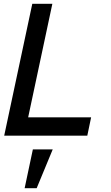

<svg xmlns="http://www.w3.org/2000/svg" viewBox="-20 -710 579 1005"><path d="M2 0 149 -690H254L107 0ZM52 0 72 -96H457L437 0ZM109 275 152 72H256L172 275Z"/></svg>

Font: Radio Canada Big
Style: Italic
Weight: 400
Italic angle: -12°
Designer: Étienne Aubert Bonn
Foundry: Coppers and Brasses
Version: Version 1.001